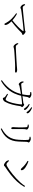

<svg xmlns="http://www.w3.org/2000/svg" viewBox="2060 -2870 861 5020"><g transform="rotate(90 2490.0 -359.5)"><path d="M87 -577 110 -587Q117 -576 126 -561Q135 -546 147 -535Q159 -524 176 -524Q190 -524 234 -528Q278 -532 340 -538Q402 -544 470 -551Q538 -558 601 -565Q664 -572 710.5 -577Q757 -582 773 -584Q780 -585 785 -588.5Q790 -592 795.5 -595Q801 -598 807 -598Q816 -598 830 -590.5Q844 -583 858.5 -571.5Q873 -560 883 -548.5Q893 -537 893 -529Q893 -518 883.5 -514Q874 -510 860.5 -506.5Q847 -503 835 -492Q808 -463 761 -418Q714 -373 654 -321.5Q594 -270 526 -220L501 -246Q546 -281 591 -320.5Q636 -360 676 -399Q716 -438 746 -472Q776 -506 791 -529Q796 -537 794 -541Q792 -545 783 -545Q759 -544 715.5 -540.5Q672 -537 618 -531Q564 -525 506.5 -518Q449 -511 395.5 -504.5Q342 -498 300 -492.5Q258 -487 236 -483Q225 -482 215 -477Q205 -472 196.5 -468Q188 -464 179 -464Q166 -464 150 -473.5Q134 -483 121.5 -496.5Q109 -510 103 -520Q99 -528 94 -542.5Q89 -557 87 -577ZM340 -374Q387 -350 438.5 -312.5Q490 -275 534 -232Q578 -189 605.5 -146.5Q633 -104 633 -68Q633 -58 626.5 -51.5Q620 -45 611 -45Q601 -45 594 -57Q587 -69 575 -93Q563 -117 538 -152.5Q513 -188 468 -235Q440 -264 404 -293.5Q368 -323 325 -354Z M1129 -408Q1138 -392 1147.5 -377Q1157 -362 1169.5 -352.5Q1182 -343 1200 -343Q1221 -343 1262 -344.5Q1303 -346 1355 -349Q1407 -352 1461.5 -355Q1516 -358 1565 -361Q1614 -364 1648 -366.5Q1682 -369 1692 -369Q1742 -372 1764.5 -375Q1787 -378 1806 -378Q1821 -378 1838 -374.5Q1855 -371 1866.5 -364Q1878 -357 1878 -346Q1878 -336 1872 -329.5Q1866 -323 1843 -323Q1818 -323 1789.5 -324Q1761 -325 1718 -325Q1701 -325 1658.5 -323.5Q1616 -322 1561 -319Q1506 -316 1450.5 -312.5Q1395 -309 1349.5 -306Q1304 -303 1282 -300Q1257 -297 1242.5 -293Q1228 -289 1218 -286Q1208 -283 1195 -283Q1184 -283 1168 -295Q1152 -307 1138.5 -323.5Q1125 -340 1119 -354Q1114 -367 1111.5 -377.5Q1109 -388 1107 -401Z M2787 -605Q2771 -624 2749.5 -645.5Q2728 -667 2696 -687L2710 -706Q2748 -689 2774 -671.5Q2800 -654 2817 -637Q2837 -619 2845.5 -605Q2854 -591 2854 -576Q2854 -565 2848.5 -559.5Q2843 -554 2835 -554Q2823 -554 2813 -570Q2803 -586 2787 -605ZM2874 -675Q2856 -695 2835 -712.5Q2814 -730 2782 -751L2796 -770Q2833 -754 2860 -738.5Q2887 -723 2904 -708Q2924 -691 2933 -676Q2942 -661 2942 -646Q2942 -635 2936.5 -629.5Q2931 -624 2921 -624Q2910 -624 2900.5 -640.5Q2891 -657 2874 -675ZM2386 -745Q2401 -747 2421 -749.5Q2441 -752 2453 -751Q2465 -751 2480 -745.5Q2495 -740 2509 -732.5Q2523 -725 2532 -716Q2541 -707 2541 -699Q2541 -690 2536 -684.5Q2531 -679 2524.5 -670.5Q2518 -662 2515 -644Q2512 -626 2507 -596.5Q2502 -567 2496 -537Q2490 -507 2485 -487Q2477 -453 2462 -404.5Q2447 -356 2420 -298.5Q2393 -241 2350 -180.5Q2307 -120 2244 -62.5Q2181 -5 2093 45L2075 24Q2173 -44 2237 -112.5Q2301 -181 2341 -246.5Q2381 -312 2403.5 -372Q2426 -432 2439 -483Q2444 -500 2449 -527.5Q2454 -555 2458.5 -586.5Q2463 -618 2466 -644.5Q2469 -671 2469 -684Q2470 -698 2466.5 -703.5Q2463 -709 2450 -713Q2437 -717 2418 -718.5Q2399 -720 2386 -721ZM2431 -117 2444 -138Q2462 -129 2483.5 -118Q2505 -107 2523 -97.5Q2541 -88 2550 -84Q2570 -76 2580.5 -77Q2591 -78 2602 -91Q2622 -115 2639 -157Q2656 -199 2669 -249Q2682 -299 2691 -348Q2700 -397 2705 -436Q2710 -475 2710 -494Q2710 -505 2698 -505Q2676 -505 2644 -502.5Q2612 -500 2577.5 -495.5Q2543 -491 2512.5 -487Q2482 -483 2461 -480Q2436 -476 2401.5 -470.5Q2367 -465 2332.5 -458.5Q2298 -452 2270.5 -447Q2243 -442 2232 -440Q2209 -435 2202.5 -427.5Q2196 -420 2182 -420Q2170 -420 2155.5 -432Q2141 -444 2130 -459.5Q2119 -475 2116 -484Q2111 -497 2110 -513Q2109 -529 2109 -542L2131 -547Q2139 -528 2150 -506Q2161 -484 2180 -484Q2196 -484 2232.5 -487.5Q2269 -491 2317.5 -496.5Q2366 -502 2418.5 -508.5Q2471 -515 2521 -521Q2571 -527 2610.5 -532.5Q2650 -538 2670 -540Q2684 -542 2691 -547Q2698 -552 2703.5 -557Q2709 -562 2716 -562Q2722 -562 2733 -556Q2744 -550 2754.5 -540.5Q2765 -531 2772.5 -522Q2780 -513 2780 -507Q2780 -498 2775 -494Q2770 -490 2764 -485Q2758 -480 2756 -467Q2747 -407 2737 -352.5Q2727 -298 2714 -248.5Q2701 -199 2683.5 -153.5Q2666 -108 2643 -66Q2632 -44 2616 -30Q2600 -16 2584.5 -10Q2569 -4 2556 -4Q2548 -4 2541.5 -9.5Q2535 -15 2532 -28Q2527 -47 2513.5 -60Q2500 -73 2479 -86Q2458 -99 2431 -117Z M3349 51 3335 28Q3483 -49 3554.5 -155.5Q3626 -262 3634 -418Q3636 -454 3637.5 -485.5Q3639 -517 3639.5 -545Q3640 -573 3639.5 -600Q3639 -627 3637 -654Q3636 -665 3633 -675.5Q3630 -686 3616 -693Q3609 -697 3592.5 -699.5Q3576 -702 3556 -703L3555 -724Q3569 -729 3585 -731.5Q3601 -734 3612 -734Q3626 -734 3642 -728.5Q3658 -723 3672.5 -714.5Q3687 -706 3696 -697Q3705 -688 3705 -682Q3705 -672 3701 -665.5Q3697 -659 3693 -651Q3689 -643 3688 -626Q3687 -604 3686 -576.5Q3685 -549 3684 -520.5Q3683 -492 3682 -464.5Q3681 -437 3680 -414Q3673 -242 3592.5 -129.5Q3512 -17 3349 51ZM3237 -656 3236 -677Q3250 -680 3263 -681.5Q3276 -683 3285 -683Q3298 -683 3312 -678Q3326 -673 3338.5 -665.5Q3351 -658 3359 -649Q3367 -640 3367 -632Q3367 -624 3365 -617Q3363 -610 3360.5 -600.5Q3358 -591 3356 -573Q3355 -560 3354.5 -527.5Q3354 -495 3354 -453.5Q3354 -412 3354 -371.5Q3354 -331 3354.5 -301Q3355 -271 3355 -262Q3355 -238 3347.5 -230Q3340 -222 3332 -222Q3323 -222 3316.5 -229Q3310 -236 3306.5 -248Q3303 -260 3303 -274Q3303 -294 3306.5 -330.5Q3310 -367 3311 -432Q3312 -455 3311 -489.5Q3310 -524 3309 -557Q3308 -590 3306 -607Q3305 -626 3302.5 -634Q3300 -642 3287 -646Q3275 -651 3263.5 -652.5Q3252 -654 3237 -656Z M4199 -674Q4238 -660 4278.5 -640Q4319 -620 4353.5 -597Q4388 -574 4409 -548.5Q4430 -523 4430 -498Q4430 -485 4424 -479Q4418 -473 4408 -473Q4401 -473 4391.5 -480.5Q4382 -488 4362 -510Q4344 -531 4325.5 -548Q4307 -565 4287 -581.5Q4267 -598 4242 -615Q4217 -632 4185 -651ZM4842 -583 4867 -567Q4806 -462 4724 -373.5Q4642 -285 4545.5 -209Q4449 -133 4342 -63Q4335 -59 4328.5 -51.5Q4322 -44 4315 -38Q4308 -32 4298 -32Q4283 -32 4261 -43.5Q4239 -55 4219.5 -71.5Q4200 -88 4190 -101Q4183 -112 4177.5 -129.5Q4172 -147 4170 -155L4186 -166Q4203 -148 4218.5 -132.5Q4234 -117 4249.5 -108Q4265 -99 4280 -99Q4296 -99 4333.5 -119Q4371 -139 4422.5 -175Q4474 -211 4532 -258Q4590 -305 4648 -359Q4706 -413 4756.5 -470.5Q4807 -528 4842 -583Z"/></g></svg>

Font: Noto Serif JP
Style: Regular
Weight: 200
Designer: Ryoko NISHIZUKA 西塚涼子 (kana & ideographs); Frank Grießhammer (Latin, Greek & Cyrillic); Wenlong ZHANG 张文龙 (bopomofo); San
Foundry: Adobe
Version: Version 2.001;hotconv 1.1.0;makeotfexe 2.6.0